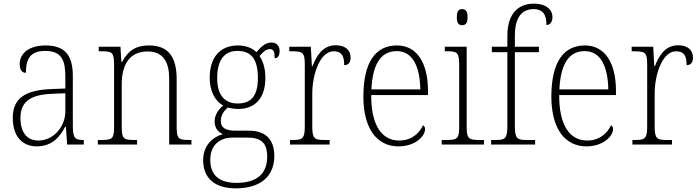

<svg xmlns="http://www.w3.org/2000/svg" viewBox="-20 -792 3831 1052"><path d="M182 10C268 10 310 -46 337 -97H341L348 0H439V-25H435C388 -25 379 -38 379 -109V-377C379 -489 335 -543 230 -543C131 -543 88 -493 88 -442C88 -409 100 -393 122 -393C122 -470 146 -513 228 -513C319 -513 338 -460 338 -371V-307L262 -304C117 -299 50 -252 50 -147C50 -40 106 10 182 10ZM190 -22C121 -22 92 -76 92 -145C92 -225 134 -273 265 -278L338 -281V-181C338 -101 276 -22 190 -22Z M516 0H731V-25H720C657 -25 647 -30 647 -98V-331C647 -432 686 -510 789 -510C876 -510 907 -450 907 -361V0H1029V-25H1020C958 -25 948 -30 948 -99V-357C948 -484 900 -543 796 -543C728 -543 684 -518 649 -453H645L640 -536H521V-511H537C593 -511 605 -506 605 -438V-99C605 -30 595 -25 532 -25H516Z M1272 240C1412 240 1483 170 1483 63C1483 -23 1440 -76 1344 -76H1271C1223 -76 1190 -88 1190 -128C1190 -163 1208 -186 1229 -203C1240 -198 1270 -195 1285 -195C1384 -195 1434 -262 1434 -364C1434 -421 1420 -459 1402 -485C1423 -509 1438 -523 1460 -523C1479 -523 1485 -507 1485 -473C1504 -473 1512 -489 1512 -513C1512 -538 1498 -559 1466 -559C1430 -559 1403 -527 1385 -506C1365 -527 1329 -543 1285 -543C1184 -543 1129 -477 1129 -365C1129 -301 1153 -241 1203 -214C1182 -197 1156 -166 1156 -128C1156 -88 1177 -67 1202 -57C1150 -44 1093 2 1093 85C1093 181 1153 240 1272 240ZM1282 -225C1212 -225 1170 -270 1170 -364C1170 -468 1213 -513 1281 -513C1354 -513 1393 -471 1393 -365C1393 -265 1355 -225 1282 -225ZM1275 210C1166 210 1132 153 1132 84C1132 1 1186 -38 1254 -38H1336C1410 -38 1444 -10 1444 67C1444 154 1394 210 1275 210Z M1569 0H1786V-25H1760C1704 -25 1691 -30 1691 -100V-278C1691 -388 1735 -511 1808 -511C1852 -511 1866 -486 1866 -435C1891 -435 1901 -453 1901 -477C1901 -516 1873 -544 1820 -544C1747 -544 1714 -485 1692 -429H1689L1683 -536H1565V-511H1575C1639 -511 1650 -506 1650 -438V-101C1650 -30 1637 -25 1581 -25H1569Z M2163 10C2259 10 2309 -49 2309 -84C2309 -96 2304 -102 2298 -106C2277 -61 2235 -22 2167 -22C2073 -22 2013 -104 2014 -271H2325V-294C2325 -451 2262 -543 2155 -543C2037 -543 1971 -451 1971 -262C1971 -88 2045 10 2163 10ZM2283 -302H2015C2021 -431 2061 -512 2154 -512C2241 -512 2281 -427 2283 -302Z M2512 -654C2530 -654 2542 -663 2542 -698C2542 -732 2530 -742 2512 -742C2494 -742 2483 -732 2483 -698C2483 -663 2494 -654 2512 -654ZM2400 0H2632V-25H2611C2548 -25 2537 -30 2537 -99V-536H2417V-511H2429C2485 -511 2496 -505 2496 -435V-98C2496 -30 2485 -25 2422 -25H2400Z M2671 0H2912V-25H2867C2814 -25 2801 -31 2801 -103V-506H2933V-536H2801V-599C2801 -686 2833 -742 2903 -742C2960 -742 2974 -705 2974 -655C2992 -655 3007 -670 3007 -698C3007 -739 2972 -772 2906 -772C2814 -772 2760 -711 2760 -597V-536H2675V-506H2760V-103C2760 -31 2747 -25 2695 -25H2671Z M3193 10C3289 10 3339 -49 3339 -84C3339 -96 3334 -102 3328 -106C3307 -61 3265 -22 3197 -22C3103 -22 3043 -104 3044 -271H3355V-294C3355 -451 3292 -543 3185 -543C3067 -543 3001 -451 3001 -262C3001 -88 3075 10 3193 10ZM3313 -302H3045C3051 -431 3091 -512 3184 -512C3271 -512 3311 -427 3313 -302Z M3445 0H3662V-25H3636C3580 -25 3567 -30 3567 -100V-278C3567 -388 3611 -511 3684 -511C3728 -511 3742 -486 3742 -435C3767 -435 3777 -453 3777 -477C3777 -516 3749 -544 3696 -544C3623 -544 3590 -485 3568 -429H3565L3559 -536H3441V-511H3451C3515 -511 3526 -506 3526 -438V-101C3526 -30 3513 -25 3457 -25H3445Z"/></svg>

Font: Noto Serif Bengali SemiCondensed ExtraLight
Style: Regular
Weight: 200
Width: 4
Designer: Juan Bruce, Universal Thirst, Indian Type Foundry and the Monotype Design Team.
Foundry: Monotype Imaging Inc.
Version: Version 2.003